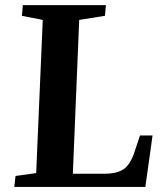

<svg xmlns="http://www.w3.org/2000/svg" viewBox="-20 -734 652 754"><path d="M36.1 0 41 -43 122.1 -54.2 147.9 -655.8 65.9 -671.9 69.8 -713.9H396L392.1 -671.9L291 -655.8L266.1 -51.8H390.1Q439 -51.8 465.8 -69.8Q492.7 -87.9 509.8 -142.1L529.8 -202.1H579.1L550.8 0Z"/></svg>

Font: Literata SemiBold
Style: Italic
Weight: 650
Italic angle: -2.39999°
Designer: Latin by Veronika Burian and Jose Scaglione. Greek by Irene Vlachou. Cyrillic by Vera Evstafieva
Foundry: TypeTogether
Version: Version 3.021